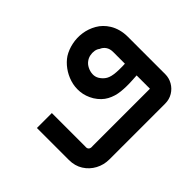

<svg xmlns="http://www.w3.org/2000/svg" viewBox="-118 -604 1027 1027"><g transform="rotate(-45 395.5 -90.5)"><path d="M206 200Q165 200 129.5 181Q94 162 72.5 128Q51 94 51 49V-193H164V59Q162 74 170 81Q178 88 194 86H641Q637 90 634 93Q631 96 627 100V-192Q627 -216 616 -232Q605 -248 587 -255Q576 -264 560 -266.5Q544 -269 527.5 -265.5Q511 -262 498 -252Q484 -242 475 -224Q466 -206 465 -186.5Q464 -167 474 -150Q487 -129 506.5 -117.5Q526 -106 563.5 -103.5Q601 -101 667 -105V-17Q629 -15 588 -12.5Q547 -10 507.5 -14Q468 -18 434.5 -36Q401 -54 377 -92Q355 -129 351.5 -167Q348 -205 359 -240Q370 -275 391 -303.5Q412 -332 439 -350Q468 -368 505.5 -376Q543 -384 581.5 -378.5Q620 -373 655 -353Q690 -333 713 -296Q726 -275 733 -249Q740 -223 740 -195V89Q740 118 725.5 143.5Q711 169 685.5 184.5Q660 200 628 200Z"/></g></svg>

Font: Mada SemiBold
Style: Regular
Weight: 600
Designer: Khaled Hosny
Version: Version 1.5